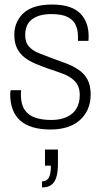

<svg xmlns="http://www.w3.org/2000/svg" viewBox="-20 -558 455 845"><path d="M203 12Q158 12 124.5 2Q91 -8 69 -27.5Q47 -47 36 -76Q25 -105 25 -142Q25 -147 25.5 -152Q26 -157 27 -161H73Q72 -155 72 -150.5Q72 -146 72 -141Q72 -100 88 -75.5Q104 -51 134 -40.5Q164 -30 206 -30Q244 -30 272.5 -42.5Q301 -55 316 -79.5Q331 -104 331 -139Q331 -178 310.5 -199.5Q290 -221 258 -233Q226 -245 192 -256Q164 -266 137.5 -277Q111 -288 89.5 -304Q68 -320 55.5 -344.5Q43 -369 43 -405Q43 -435 54 -459.5Q65 -484 85.5 -502Q106 -520 137 -529Q168 -538 208 -538Q255 -538 286.5 -527Q318 -516 336 -496Q354 -476 362 -452Q370 -428 370 -400Q370 -396 370 -390Q370 -384 369 -378H323V-400Q323 -425 313.5 -447Q304 -469 279 -482.5Q254 -496 206 -496Q176 -496 154.5 -489.5Q133 -483 118.5 -471Q104 -459 97.5 -442Q91 -425 91 -404Q91 -371 108 -352.5Q125 -334 152.5 -323.5Q180 -313 211 -301Q240 -291 270 -279.5Q300 -268 325 -251.5Q350 -235 364.5 -209Q379 -183 379 -142Q379 -105 366 -76.5Q353 -48 330 -28Q307 -8 274.5 2Q242 12 203 12ZM165 267V240Q186 240 195 223.5Q204 207 204 171H178V100H235V162Q235 198 228 221.5Q221 245 205.5 256Q190 267 165 267Z"/></svg>

Font: Archivo SemiCondensed Thin
Style: Regular
Weight: 250
Width: 4
Designer: Hector Gatti
Foundry: Omnibus-Type
Version: Version 2.001